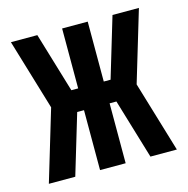

<svg xmlns="http://www.w3.org/2000/svg" viewBox="-83 -600 667 681"><g transform="rotate(-15 250.0 -260.0)"><path d="M485 0H388L322 -220H297V0H203V-220H178L112 0H15L93 -260L15 -520H112L178 -300H203V-520H297V-300H322L388 -520H485L407 -260Z"/></g></svg>

Font: Iosevka SS18
Style: Bold
Weight: 700
Monospace: yes
Designer: Belleve Invis
Foundry: Belleve Invis
Version: Version 25.1.1; ttfautohint (v1.8.4)